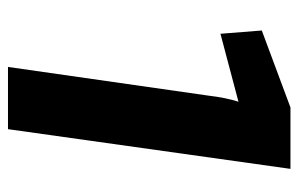

<svg xmlns="http://www.w3.org/2000/svg" viewBox="-150 -580 730 469"><g transform="rotate(90 214.5 -345.0)"><path d="M295 0H143L213 -489Q218 -532 228 -563L62 -519L54 -620L242 -690H392Z"/></g></svg>

Font: Exo 2.0
Style: Bold Italic
Weight: 700
Italic angle: -8°
Designer: Natanael Gama
Version: Version 1.001;PS 001.001;hotconv 1.0.70;makeotf.lib2.5.58329